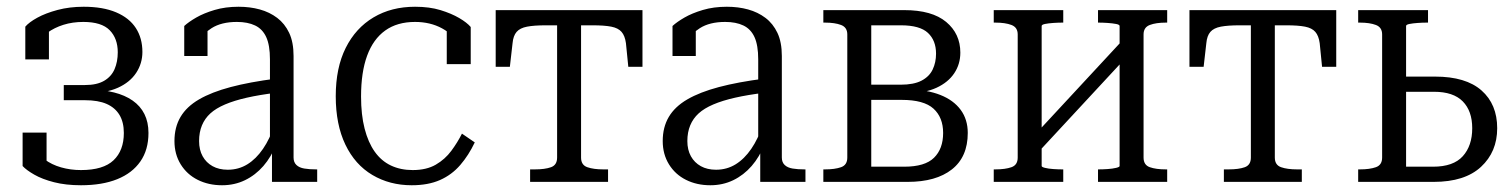

<svg xmlns="http://www.w3.org/2000/svg" viewBox="-20 -539 4477 569"><path d="M220 -35Q286 -35 316.5 -64Q347 -93 347 -145Q347 -177 334 -198.5Q321 -220 296 -231Q271 -242 232 -242H169V-287H232Q267 -287 288.5 -299.5Q310 -312 319.5 -334Q329 -356 329 -384Q329 -425 305 -449.5Q281 -474 227 -474Q195 -474 168 -465.5Q141 -457 120.5 -442Q100 -427 89 -406Q86 -414 87.5 -423Q89 -432 94 -440.5Q99 -449 107 -454.5Q115 -460 125 -461V-363H55V-460Q66 -473 90.5 -486.5Q115 -500 150.5 -509.5Q186 -519 228 -519Q285 -519 324 -502.5Q363 -486 382.5 -456Q402 -426 402 -385Q402 -351 383.5 -323Q365 -295 329.5 -279Q294 -263 242 -263L272 -281V-253L247 -273Q286 -273 318 -265Q350 -257 373 -241Q396 -225 408 -201Q420 -177 420 -145Q420 -95 396 -60.5Q372 -26 327.5 -8Q283 10 220 10Q175 10 140 1Q105 -8 81.5 -21.5Q58 -35 47 -47V-146H118V-48Q108 -49 99.5 -54.5Q91 -60 86 -68.5Q81 -77 79.5 -86Q78 -95 81 -103Q92 -82 112.5 -66.5Q133 -51 161 -43Q189 -35 220 -35Z M798 -306V-264Q749 -258 711.5 -249.5Q674 -241 647 -229.5Q620 -218 603.5 -203Q587 -188 578.5 -167.5Q570 -147 570 -121Q570 -95 580.5 -76Q591 -57 610 -46.5Q629 -36 655 -36Q687 -36 713 -52Q739 -68 759.5 -98Q780 -128 793 -168L799 -112Q784 -74 760.5 -47Q737 -20 706 -5Q675 10 638 10Q598 10 566 -6Q534 -22 515.5 -52Q497 -82 497 -121Q497 -162 515 -192.5Q533 -223 570 -244.5Q607 -266 663.5 -281Q720 -296 798 -306ZM786 0V-108L780 -109V-363Q780 -405 769 -429Q758 -453 736 -463.5Q714 -474 682 -474Q636 -474 607 -455.5Q578 -437 561 -410Q559 -420 561 -428.5Q563 -437 568 -444.5Q573 -452 579.5 -457Q586 -462 595 -465V-373H526V-462Q539 -474 561.5 -487Q584 -500 616 -509.5Q648 -519 687 -519Q721 -519 750 -511Q779 -503 801.5 -486Q824 -469 837 -441.5Q850 -414 850 -373V-72Q850 -58 858.5 -50Q867 -42 882 -39.5Q897 -37 917 -37H920V0Z M1203 -35Q1244 -35 1271.5 -51Q1299 -67 1317.5 -92Q1336 -117 1349 -143L1387 -117Q1369 -79 1344 -50Q1319 -21 1284 -5.5Q1249 10 1200 10Q1135 10 1083.5 -20.5Q1032 -51 1003.5 -110.5Q975 -170 975 -254Q975 -338 1004.5 -397Q1034 -456 1087 -487.5Q1140 -519 1210 -519Q1253 -519 1285.5 -509Q1318 -499 1341 -485.5Q1364 -472 1375 -459V-349H1304V-460Q1314 -459 1322 -453.5Q1330 -448 1335.5 -439.5Q1341 -431 1342.5 -421.5Q1344 -412 1341 -403Q1325 -436 1290 -455Q1255 -474 1210 -474Q1157 -474 1121.5 -448.5Q1086 -423 1068 -374Q1050 -325 1050 -253Q1050 -199 1060.5 -158Q1071 -117 1090.5 -89.5Q1110 -62 1138.5 -48.5Q1167 -35 1203 -35Z M1666 -464V-509H1884V-341H1842L1835 -411Q1832 -433 1822 -444.5Q1812 -456 1791.5 -460Q1771 -464 1736 -464ZM1667 -464H1598Q1563 -464 1542 -460Q1521 -456 1511 -444.5Q1501 -433 1499 -411L1491 -341H1449V-509H1667ZM1702 -72Q1702 -50 1720.5 -43.5Q1739 -37 1768 -37H1782V0H1551V-37H1565Q1595 -37 1613 -43.5Q1631 -50 1631 -72V-509H1702Z M2245 -306V-264Q2196 -258 2158.5 -249.5Q2121 -241 2094 -229.5Q2067 -218 2050.5 -203Q2034 -188 2025.5 -167.5Q2017 -147 2017 -121Q2017 -95 2027.5 -76Q2038 -57 2057 -46.5Q2076 -36 2102 -36Q2134 -36 2160 -52Q2186 -68 2206.5 -98Q2227 -128 2240 -168L2246 -112Q2231 -74 2207.5 -47Q2184 -20 2153 -5Q2122 10 2085 10Q2045 10 2013 -6Q1981 -22 1962.5 -52Q1944 -82 1944 -121Q1944 -162 1962 -192.5Q1980 -223 2017 -244.5Q2054 -266 2110.5 -281Q2167 -296 2245 -306ZM2233 0V-108L2227 -109V-363Q2227 -405 2216 -429Q2205 -453 2183 -463.5Q2161 -474 2129 -474Q2083 -474 2054 -455.5Q2025 -437 2008 -410Q2006 -420 2008 -428.5Q2010 -437 2015 -444.5Q2020 -452 2026.5 -457Q2033 -462 2042 -465V-373H1973V-462Q1986 -474 2008.5 -487Q2031 -500 2063 -509.5Q2095 -519 2134 -519Q2168 -519 2197 -511Q2226 -503 2248.5 -486Q2271 -469 2284 -441.5Q2297 -414 2297 -373V-72Q2297 -58 2305.5 -50Q2314 -42 2329 -39.5Q2344 -37 2364 -37H2367V0Z M2420 -509H2660Q2742 -509 2784 -474Q2826 -439 2826 -383Q2826 -349 2808 -322Q2790 -295 2755.5 -279Q2721 -263 2671 -263L2698 -283V-253L2674 -274Q2728 -273 2767 -257.5Q2806 -242 2827 -213.5Q2848 -185 2848 -145Q2848 -74 2801 -37Q2754 0 2670 0H2420V-37H2425Q2454 -37 2472.5 -43.5Q2491 -50 2491 -72V-437Q2491 -458 2472.5 -465Q2454 -472 2425 -472H2420ZM2562 -45H2660Q2721 -45 2748 -71.5Q2775 -98 2775 -145Q2775 -191 2746.5 -217Q2718 -243 2652 -243H2537V-288H2649Q2688 -288 2711 -300Q2734 -312 2744 -333Q2754 -354 2754 -380Q2754 -419 2730 -441.5Q2706 -464 2650 -464H2562Z M2996 -72V-437Q2996 -458 2977.5 -465Q2959 -472 2930 -472H2925V-509H3131V-472H3128Q3116 -472 3101.5 -471Q3087 -470 3077 -468Q3067 -466 3067 -462V-47Q3067 -44 3077 -41.5Q3087 -39 3101.5 -38Q3116 -37 3128 -37H3131V0H2925V-37H2930Q2959 -37 2977.5 -43.5Q2996 -50 2996 -72ZM3298 -47V-462Q3298 -466 3287.5 -468Q3277 -470 3262.5 -471Q3248 -472 3236 -472H3234V-509H3439V-472H3435Q3406 -472 3387.5 -465Q3369 -458 3369 -437V-72Q3369 -50 3387.5 -43.5Q3406 -37 3435 -37H3439V0H3234V-37H3236Q3248 -37 3262.5 -38Q3277 -39 3287.5 -41.5Q3298 -44 3298 -47ZM3057 -88 3027 -118 3307 -420 3337 -390Z M3722 -464V-509H3940V-341H3898L3891 -411Q3888 -433 3878 -444.5Q3868 -456 3847.5 -460Q3827 -464 3792 -464ZM3723 -464H3654Q3619 -464 3598 -460Q3577 -456 3567 -444.5Q3557 -433 3555 -411L3547 -341H3505V-509H3723ZM3758 -72Q3758 -50 3776.5 -43.5Q3795 -37 3824 -37H3838V0H3607V-37H3621Q3651 -37 3669 -43.5Q3687 -50 3687 -72V-509H3758Z M4147 -45H4227Q4287 -45 4315 -76Q4343 -107 4343 -159Q4343 -210 4315 -238.5Q4287 -267 4230 -267H4122V-312H4233Q4324 -312 4370.5 -271Q4417 -230 4417 -159Q4417 -89 4369 -44.5Q4321 0 4229 0H4005V-37H4010Q4039 -37 4057.5 -43.5Q4076 -50 4076 -72V-437Q4076 -458 4057.5 -465Q4039 -472 4010 -472H4005V-509H4212V-472H4208Q4196 -472 4181.5 -471Q4167 -470 4157 -468Q4147 -466 4147 -462Z"/></svg>

Font: Roboto Serif 28pt Condensed Light
Style: Regular
Weight: 300
Width: 3
Designer: Greg Gazdowicz
Foundry: Commercial Type
Version: Version 1.008